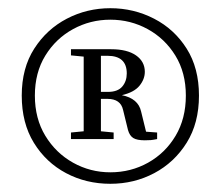

<svg xmlns="http://www.w3.org/2000/svg" viewBox="-20 -794 538 468"><path d="M226 -658V-570H243Q267 -570 278 -583Q289 -596 289 -615Q289 -658 242 -658ZM324 -522 336 -473 363 -471V-455Q353 -453 347.5 -452.5Q342 -452 333 -452Q314 -452 305 -457.5Q296 -463 292 -477L280 -526Q274 -553 242 -553H226V-474L257 -471V-455H153V-471L184 -474V-656L153 -659V-674H251Q290 -674 311.5 -659Q333 -644 333 -619Q333 -601 320 -585Q307 -569 277 -562Q317 -554 324 -522ZM249 -374Q299 -374 341 -397.5Q383 -421 408 -463Q433 -505 433 -561Q433 -617 407.5 -658.5Q382 -700 340 -723Q298 -746 249 -746Q200 -746 158 -723Q116 -700 90.5 -658.5Q65 -617 65 -561Q65 -505 90.5 -463Q116 -421 158 -397.5Q200 -374 249 -374ZM249 -774Q306 -774 355.5 -748.5Q405 -723 435 -675.5Q465 -628 465 -561Q465 -494 435 -446Q405 -398 356 -372Q307 -346 249 -346Q190 -346 141 -372Q92 -398 62.5 -446Q33 -494 33 -561Q33 -628 63.5 -675.5Q94 -723 143 -748.5Q192 -774 249 -774Z"/></svg>

Font: Shippori Mincho TTF
Style: Regular
Weight: 400
Version: Version 2.100